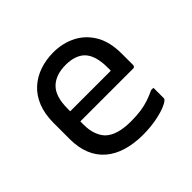

<svg xmlns="http://www.w3.org/2000/svg" viewBox="-136 -702 873 873"><g transform="rotate(-45 300.0 -266.0)"><path d="M303 -543Q362 -543 411 -518.5Q460 -494 489.5 -444.5Q519 -395 519 -318V-245Q519 -242 517.5 -239.5Q516 -237 514 -235.5Q512 -234 508 -234H249Q232 -234 215 -234Q198 -234 182 -234H152L139 -299H429Q429 -304 429 -309Q429 -314 429 -319Q429 -358 420.5 -386.5Q412 -415 394 -433Q378 -448 355 -455.5Q332 -463 303 -463Q238 -463 203 -428.5Q168 -394 168 -316V-211Q168 -179 177 -153Q186 -127 202 -110Q222 -90 254.5 -80.5Q287 -71 330 -71Q368 -71 395.5 -75Q423 -79 447 -87Q471 -95 496 -107H511Q511 -91 511 -74Q511 -57 511 -40Q511 -38 510 -36Q509 -34 507 -32Q497 -22 470.5 -12Q444 -2 406.5 4.5Q369 11 326 11Q269 11 222.5 -3Q176 -17 143.5 -45Q111 -73 94 -114.5Q77 -156 77 -211V-315Q77 -373 94.5 -416Q112 -459 143 -487Q174 -515 215 -529Q256 -543 303 -543Z"/></g></svg>

Font: Recursive Monospace
Style: Regular
Weight: 400
Version: Version 1.047